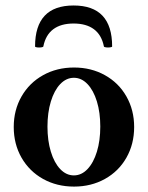

<svg xmlns="http://www.w3.org/2000/svg" viewBox="-20 -672 541 703"><path d="M30.3 -207Q30.3 -269 58.8 -318.8Q87.4 -368.7 137.7 -396.7Q188.1 -424.8 251 -424.8Q313.9 -424.8 364.2 -396.7Q414.6 -368.7 442.9 -318.8Q471.2 -269 471.2 -207Q471.2 -144.5 442.9 -94.7Q414.6 -44.9 364.2 -16.8Q313.9 11.2 251 11.2Q188.1 11.2 137.7 -16.8Q87.4 -44.9 58.8 -94.7Q30.3 -144.5 30.3 -207ZM347.2 -208.6Q347.2 -259.8 334.8 -300.5Q322.3 -341.2 300.3 -364.2Q278.3 -387.2 250.5 -387.2Q222.7 -387.2 200.6 -364.2Q178.6 -341.1 166.2 -300.4Q153.8 -259.6 153.8 -208.4Q153.8 -157.2 166.2 -116.5Q178.6 -75.8 200.6 -52.8Q222.6 -29.8 250.5 -29.8Q278.3 -29.8 300.3 -52.8Q322.3 -75.9 334.8 -116.6Q347.2 -157.3 347.2 -208.6ZM249.5 -651.9Q390.6 -651.9 390.6 -502Q390.6 -499.6 383.3 -498.6Q376 -497.6 368.4 -498.5Q360.8 -499.5 360.4 -502Q352.1 -543.9 324 -564.9Q295.9 -585.9 249.4 -585.9Q203 -585.9 175 -564.9Q147 -543.9 138.7 -502Q138.2 -499.5 130.6 -498.5Q123 -497.6 115.7 -498.5Q108.4 -499.4 108.4 -502Q108.4 -651.9 249.5 -651.9Z"/></svg>

Font: Junicode Two Beta VF
Style: Regular
Weight: 400
Designer: Peter S. Baker
Foundry: Briery Creek Software
Version: Version 1.031 beta; ttfautohint (v1.8.1.43-b0c9)